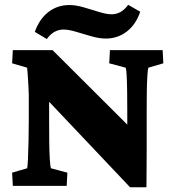

<svg xmlns="http://www.w3.org/2000/svg" viewBox="-20 -785 742 811"><path d="M517.6 -205.1V-312.5Q517.6 -353.5 517.1 -394.5Q516.6 -435.5 515.1 -464.8Q513.7 -494.1 510.7 -499L441.4 -517.6L444.3 -573.2H667L669.9 -517.6L606.4 -499Q604.5 -494.1 602.5 -465.3Q600.6 -436.5 600.1 -395.5Q599.6 -354.5 599.6 -312.5V-155.3Q599.6 -101.6 599.1 -64.9Q598.6 -28.3 598.6 5.9H529.3L115.2 -431.6H187.5V-279.3Q187.5 -230.5 188 -186Q188.5 -141.6 190.4 -111.3Q192.4 -81.1 195.3 -74.2L264.6 -55.7L261.7 0H34.2L31.2 -55.7L94.7 -74.2Q96.7 -81.1 98.1 -113.3Q99.6 -145.5 100.6 -190.4Q101.6 -235.4 101.6 -279.3V-384.8Q101.6 -396.5 100.1 -420.4Q98.6 -444.3 97.2 -467.8Q95.7 -491.2 94.7 -499L31.2 -517.6L34.2 -573.2H202.1L571.3 -205.1ZM521.5 -764.6 572.3 -735.4Q553.7 -680.7 515.1 -651.4Q476.6 -622.1 426.8 -622.1Q399.4 -622.1 365.7 -631.8Q332 -641.6 300.8 -650.9Q269.5 -660.2 248 -660.2Q229.5 -660.2 211.9 -651.4Q194.3 -642.6 177.7 -620.1L127 -650.4Q146.5 -705.1 184.6 -734.4Q222.7 -763.7 272.5 -763.7Q300.8 -763.7 334 -753.9Q367.2 -744.1 398.9 -734.4Q430.7 -724.6 451.2 -724.6Q470.7 -724.6 488.3 -733.9Q505.9 -743.2 521.5 -764.6Z"/></svg>

Font: Crimson Pro Black
Style: Regular
Weight: 900
Designer: Jacques Le Bailly
Foundry: Baron von Fonthausen
Version: Version 1.003